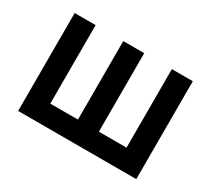

<svg xmlns="http://www.w3.org/2000/svg" viewBox="-109 -729 1009 917"><g transform="rotate(30 395.0 -270.0)"><path d="M720.5 0V-540H605V-107H452.5V-540H337V-107H184.5V-540H69V0Z"/></g></svg>

Font: Hauora
Style: Bold
Weight: 700
Designer: Wayne Shih
Foundry: WCYS
Version: Version 1.001;hotconv 1.0.109;makeotfexe 2.5.65596